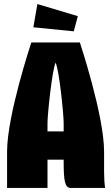

<svg xmlns="http://www.w3.org/2000/svg" viewBox="-20 -930 550 950"><path d="M345 -775 365 -850 165 -910 145 -795ZM135 -720C135 -720 15 -360 15 -180V0H215V-140H295V-130C295 -35 301 0 330 0H500C497 -20 495 -49 495 -80V-180C495 -360 375 -720 375 -720ZM215 -280V-322C215 -364 238 -584 255 -620C273 -584 295 -364 295 -322V-280Z"/></svg>

Font: MikodacsPCS
Style: Regular
Weight: 900
Designer: gluk (gluksza@wp.pl)
Foundry: gluk (gluksza@wp.pl)
Version: Version 0.27